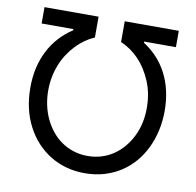

<svg xmlns="http://www.w3.org/2000/svg" viewBox="-81 -811 924 904"><g transform="rotate(10 380.5 -358.5)"><path d="M318.2 -727.3V-627.8Q271 -607.6 231.9 -567.1Q212.4 -546.5 196.2 -522Q180 -497.5 168.7 -469.3Q157.3 -441.1 151.1 -409.6Q144.9 -378.2 144.9 -343.8Q144.9 -308.9 152 -275.2Q159.1 -241.5 173.1 -211.3Q187.1 -181.1 207.4 -155.7Q227.6 -130.3 253.7 -111.9Q279.8 -93.4 311.8 -82.9Q343.8 -72.4 380.7 -72.4Q415.5 -72.4 446.2 -81.9Q476.9 -91.3 502.8 -108.7Q528.8 -126.1 549.9 -150.9Q571 -175.8 586.3 -206.3Q616.5 -266.3 616.5 -343.8Q616.5 -412.3 592.7 -469.1Q568.2 -527.7 530 -567.6Q491.8 -607.6 443.2 -627.8V-727.3H701.7V-649.1H549.7V-643.5Q584.9 -621.1 613.1 -590.9Q641.3 -560.7 661 -523.1Q680.8 -485.4 691.2 -440.5Q701.7 -395.6 701.7 -343.8Q701.7 -295.5 691.8 -250.4Q681.8 -205.3 662.8 -165.8Q643.8 -126.4 616.1 -94.1Q588.4 -61.8 552.7 -38.7Q517 -15.6 473.9 -2.8Q430.8 9.9 380.7 9.9Q334.9 9.9 293.3 -1.4Q251.8 -12.8 216.1 -34.6Q180.4 -56.5 151.1 -88.1Q121.8 -119.7 100.9 -160.5Q59.7 -240.1 59.7 -343.8Q59.7 -395.2 70.3 -440Q81 -484.7 100.7 -522.4Q120.4 -560 148.4 -590.4Q176.5 -620.7 211.6 -643.5V-649.1H59.7V-727.3Z"/></g></svg>

Font: Inter P
Style: Regular
Weight: 400
Designer: Rasmus Andersson
Foundry: rsms
Version: Version 3.018;git-588b23468